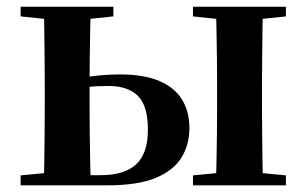

<svg xmlns="http://www.w3.org/2000/svg" viewBox="-20 -556 925 576"><path d="M171.3 0V-30.5H283.3Q352.9 -30.5 388.3 -62.9Q423.7 -95.4 423.7 -166.5Q423.7 -238.7 393.7 -268.4Q363.6 -298.1 304.9 -298.1Q269.8 -298.1 241.7 -294.9Q213.5 -291.8 186.7 -285.8V-316.8Q225.3 -324 264.7 -328.3Q304.1 -332.7 340.1 -332.7Q412.5 -332.7 458.3 -312.9Q504.1 -293.2 526.2 -257.1Q548.2 -221 548.2 -172.1Q548.2 -122.3 524.5 -83.4Q500.8 -44.5 446.9 -22.2Q393 0 302.2 0ZM111.3 0Q112.3 -25.5 112.8 -67.4Q113.3 -109.4 113.8 -154.7Q114.3 -200 114.3 -234.8V-301.2Q114.3 -335.7 113.8 -381Q113.3 -426.4 112.8 -468.7Q112.3 -511 111.3 -535.7H252.4Q251.4 -511 250.6 -468.7Q249.7 -426.4 249.2 -381Q248.7 -335.7 248.7 -301V-234.8Q248.7 -200 249.2 -154.7Q249.7 -109.4 250.6 -67.4Q251.4 -25.5 252.4 0ZM627.3 0Q628.6 -25.5 629.4 -67.4Q630.3 -109.4 630.8 -154.7Q631.3 -200 631.3 -234.8V-301.2Q631.3 -335.7 630.8 -381Q630.3 -426.4 629.4 -468.7Q628.6 -511 627.3 -535.7H769Q768 -511 767.5 -468.7Q767 -426.4 766.5 -381Q766 -335.7 766 -301.2V-234.8Q766 -200 766.5 -154.7Q767 -109.4 767.5 -67.4Q768 -25.5 769 0ZM41.9 -506.8V-535.7H320.1V-506.8L212.9 -495.5H150.3ZM558.9 0V-29.9L666.9 -40.2H730.2L837.7 -29.9V0ZM558.9 -506.8V-535.7H837.7V-506.8L730.2 -495.5H666.9ZM41.9 0V-29.9L150.3 -40.2H183V0Z"/></svg>

Font: Noto Serif HK
Style: Regular
Weight: 200
Designer: Ryoko NISHIZUKA 西塚涼子 (kana & ideographs); Frank Grießhammer (Latin, Greek & Cyrillic); Wenlong ZHANG 张文龙 (bopomofo); San
Foundry: Adobe
Version: Version 2.001;hotconv 1.1.0;makeotfexe 2.6.0